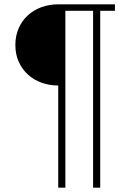

<svg xmlns="http://www.w3.org/2000/svg" viewBox="-20 -718 645 887"><path d="M249 -323Q208 -323 172 -336Q136 -349 109 -373.5Q82 -398 66.5 -432.5Q51 -467 51 -510Q51 -553 66.5 -588Q82 -623 109 -647.5Q136 -672 172 -685Q208 -698 249 -698H511V-668H443V149H410V-668H282V149H249Z"/></svg>

Font: IBM Plex Sans Hebrew ExtraLight
Style: Regular
Weight: 200
Designer: Mike Abbink, Paul van der Laan, Pieter van Rosmalen, Yanek Iontef
Foundry: Bold Monday
Version: Version 1.2